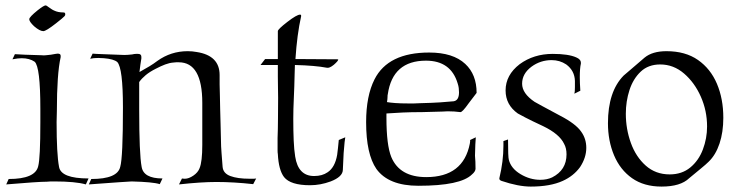

<svg xmlns="http://www.w3.org/2000/svg" viewBox="-20 -678 2729 709"><path d="M140 -563Q127 -563 106 -581Q88 -598 88 -607Q88 -615 119 -640Q142 -658 148 -658Q152 -658 159 -652Q165 -648 170 -644.5Q175 -641 180 -639Q194 -632 215 -632Q221 -632 221 -625Q221 -621 218 -618Q215 -615 207.5 -608.5Q200 -602 187 -592Q150 -563 140 -563ZM3 3 12 -17Q110 -17 121 -64Q125 -79 127 -119.5Q129 -160 129 -227V-276Q129 -431 108 -450Q89 -463 60 -463Q53 -463 44.5 -462Q36 -461 26 -459L35 -478Q47 -477 72 -476Q97 -475 134 -474Q141 -473 149.5 -474Q158 -475 168 -476Q179 -478 185 -479Q191 -480 193 -480Q204 -480 204 -472V-467Q197 -436 193.5 -386Q190 -336 190 -268L189 -227Q189 -109 198 -62Q205 -19 307 -19L297 3Q259 -8 180 -8Q174 -8 167.5 -8Q161 -8 153 -7Q137 -7 99.5 -4.5Q62 -2 3 3Z M308 3 317 -17Q414 -17 424 -62Q429 -79 431.5 -134Q434 -189 434 -281Q434 -427 413 -449Q400 -460 364 -463Q359 -463 353.5 -463.5Q348 -464 343 -464Q325 -464 313 -461L322 -480Q330 -479 359.5 -478Q389 -477 439 -475Q445 -475 452 -475.5Q459 -476 468 -477Q476 -479 482 -479Q488 -479 490 -479Q502 -479 502 -468V-462Q500 -452 498.5 -439.5Q497 -427 495 -412Q515 -423 531.5 -433Q548 -443 561 -453Q611 -489 673 -489Q690 -489 706 -486Q791 -473 791 -401Q791 -385 791 -366Q791 -347 792 -325L793 -276Q794 -250 794.5 -220.5Q795 -191 796 -158Q796 -139 798 -114Q800 -89 802 -62Q804 -38 830.5 -28Q857 -18 901 -18Q910 -18 916 -18Q922 -18 926 -19L915 2Q879 -2 845 -4Q811 -6 779 -6Q722 -6 641 3L652 -19Q654 -18 663 -18Q677 -18 694 -29.5Q711 -41 717 -57Q727 -81 727 -143V-298Q727 -448 640 -448Q636 -448 630.5 -448Q625 -448 620 -447Q606 -446 590 -440Q574 -434 555 -424Q533 -413 518 -400.5Q503 -388 494 -375V-275Q494 -109 503 -62Q510 -19 580 -19L570 2Q545 -6 466 -8Q458 -8 418.5 -5Q379 -2 308 3Z M1125 6Q1053 6 1029 -24Q1009 -50 1006 -109Q1005 -114 1005 -122.5Q1005 -131 1005 -143Q1005 -154 1005 -168.5Q1005 -183 1006 -201Q1006 -212 1006.5 -240.5Q1007 -269 1007 -317Q1007 -334 1006.5 -353.5Q1006 -373 1006 -395V-438H942L959 -460H1006V-563Q1006 -570 1041 -597Q1076 -624 1088 -624Q1092 -624 1092 -620V-618Q1077 -551 1071 -460L1227 -459Q1229 -459 1229 -458Q1229 -453 1213 -439Q1196 -425 1186 -428Q1165 -432 1136 -434.5Q1107 -437 1069 -438L1068 -405Q1067 -357 1065 -315.5Q1063 -274 1063 -239Q1063 -194 1064.5 -159.5Q1066 -125 1070 -100Q1081 -28 1140 -28Q1170 -28 1190 -42Q1217 -60 1225 -106Q1228 -128 1231 -161L1255 -171Q1254 -167 1252.5 -153Q1251 -139 1249 -113L1246 -50Q1245 -25 1201 -8Q1182 -1 1163 2.5Q1144 6 1125 6Z M1525 8Q1415 8 1370 -54Q1332 -109 1332 -227Q1332 -324 1363 -385Q1413 -484 1565 -484Q1653 -484 1698 -442Q1740 -403 1740 -335L1711 -297Q1687 -263 1680 -264Q1658 -267 1633 -267Q1629 -267 1623.5 -266.5Q1618 -266 1613 -266L1539 -264Q1499 -264 1466.5 -262.5Q1434 -261 1407 -259V-243Q1407 -142 1425 -98Q1456 -24 1554 -24Q1691 -24 1715 -148Q1716 -152 1716 -155.5Q1716 -159 1716 -161L1737 -171Q1735 -151 1734 -103Q1735 -93 1735.5 -81Q1736 -69 1736 -54Q1735 -44 1723 -34Q1681 8 1525 8ZM1487 -296Q1498 -296 1509 -296Q1520 -296 1533 -297Q1575 -298 1605.5 -300Q1636 -302 1655 -304Q1675 -307 1675 -337Q1675 -345 1674 -353Q1673 -361 1670 -370Q1645 -454 1553 -454Q1430 -454 1412 -330Q1411 -327 1411 -319.5Q1411 -312 1409 -301Q1420 -299 1439.5 -297.5Q1459 -296 1487 -296Z M1940 11Q1894 11 1832 -10Q1824 -13 1824 -18V-20Q1839 -82 1839 -140V-157L1856 -163Q1856 -97 1859 -88Q1867 -56 1902 -35Q1937 -14 1975 -14Q2000 -14 2019 -23Q2072 -50 2072 -108Q2072 -131 2063 -147Q2046 -183 1986 -212Q1943 -232 1920 -244Q1897 -256 1892 -259Q1847 -291 1847 -344Q1847 -401 1899 -441Q1951 -479 2021 -479Q2079 -479 2108 -466Q2125 -459 2125 -446V-443Q2121 -426 2121 -393Q2121 -383 2121.5 -370Q2122 -357 2123 -343L2101 -332Q2103 -338 2103 -356V-379Q2102 -417 2071 -440Q2047 -456 2017 -456Q1976 -456 1943 -432Q1908 -406 1908 -369Q1908 -333 1954 -302Q1959 -299 1982 -286.5Q2005 -274 2048 -251Q2106 -221 2126 -192Q2145 -166 2145 -132Q2145 -96 2122 -61Q2098 -28 2058 -10Q2012 11 1940 11Z M2423 11Q2358 11 2314 -20Q2270 -51 2247.5 -104.5Q2225 -158 2225 -223Q2225 -340 2283 -399Q2288 -403 2307 -419.5Q2326 -436 2360 -465Q2389 -489 2441 -489Q2511 -489 2557.5 -456.5Q2604 -424 2627.5 -368.5Q2651 -313 2651 -243Q2651 -190 2637 -148Q2623 -106 2597 -81Q2587 -71 2568 -55.5Q2549 -40 2525 -20Q2493 11 2423 11ZM2453 -34Q2498 -34 2529 -59.5Q2560 -85 2575.5 -126Q2591 -167 2591 -211Q2591 -269 2568 -321Q2545 -373 2506 -406.5Q2467 -440 2418 -440Q2374 -440 2346 -413.5Q2318 -387 2304.5 -345.5Q2291 -304 2291 -258Q2291 -202 2309.5 -150.5Q2328 -99 2364.5 -66.5Q2401 -34 2453 -34Z"/></svg>

Font: Gideon Roman
Style: Regular
Weight: 400
Designer: Robert E. Leuschke
Foundry: Robert E. Leuschke
Version: Version 2.010